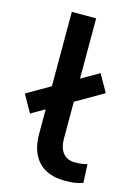

<svg xmlns="http://www.w3.org/2000/svg" viewBox="-132 -763 578 831"><g transform="rotate(15 157.0 -348.0)"><path d="M244 9Q166 9 125 -34.5Q84 -78 84 -158V-705H193V-168Q193 -139 201.5 -119Q210 -99 226 -89Q242 -79 265 -79Q280 -79 293 -80.5Q306 -82 320 -86L324 -3Q305 4 286.5 6.5Q268 9 244 9ZM23 -233 -21 -311 273 -481 317 -403Z"/></g></svg>

Font: Nunito Sans 8pt SemiBold
Style: Regular
Weight: 600
Version: Version 3.101;gftools[0.9.27]